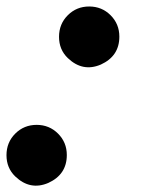

<svg xmlns="http://www.w3.org/2000/svg" viewBox="-20 -488 475 592"><path d="M93 -103Q132 -103 159 -76Q186 -49 186 -10Q186 50 129 76Q73 100 27 56Q0 30 0 -9.5Q0 -49 27 -76Q54 -103 93 -103ZM255 -468Q294 -468 321 -441Q348 -414 348 -375Q348 -315 291 -289Q235 -265 189 -309Q162 -335 162 -374.5Q162 -414 189 -441Q216 -468 255 -468Z"/></svg>

Font: Vampiro One
Style: Regular
Weight: 400
Designer: Riccardo De Franceschi
Foundry: Sorkin Type Co.
Version: Version 1.002